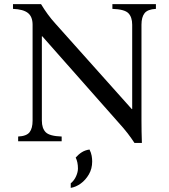

<svg xmlns="http://www.w3.org/2000/svg" viewBox="-20 -685 818 931"><path d="M632 8Q617 -15 599 -38.5Q581 -62 550 -96L185 -509H183V-100Q183 -63 201.5 -44Q220 -25 279 -23V0H68V-23Q109 -25 123.5 -44Q138 -63 138 -100V-565Q138 -604 115.5 -622Q93 -640 43 -642V-665H179Q194 -640 211.5 -616Q229 -592 250 -569L619 -156H621V-565Q621 -602 602.5 -621Q584 -640 525 -642V-665H736V-642Q696 -640 681 -621Q666 -602 666 -565V-100Q666 -72 666.5 -46.5Q667 -21 668 8ZM414 40Q422 56 424.5 70.5Q427 85 427 98Q427 133 411 160.5Q395 188 371.5 205Q348 222 323 226V204Q340 190 349 169.5Q358 149 358 132Q358 101 347 79Q361 63 377 53Q393 43 414 40Z"/></svg>

Font: Bona Nova SC
Style: Regular
Weight: 400
Designer: Mateusz Machalski
Foundry: Capitalics
Version: Version 4.001; ttfautohint (v1.8.4.7-5d5b)